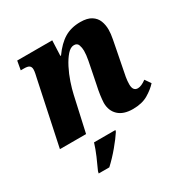

<svg xmlns="http://www.w3.org/2000/svg" viewBox="-175 -687 1011 1049"><g transform="rotate(-30 330.5 -162.5)"><path d="M487 10Q428 10 396.5 -19.5Q365 -49 365 -99Q366 -120 369.5 -146Q373 -172 381 -208L397 -288Q401 -307 407.5 -341Q414 -375 414 -400Q414 -418 408 -436Q402 -454 381 -454Q359 -454 338 -430Q317 -406 298 -369Q279 -332 265.5 -292Q252 -252 245 -220L196 0H31L115 -397Q118 -410 121 -424.5Q124 -439 124 -450Q124 -465 115 -472.5Q106 -480 82 -480H61L71 -536H292L288 -440H292Q331 -495 373.5 -520.5Q416 -546 474 -546Q518 -546 543 -530Q568 -514 578 -488.5Q588 -463 588 -433Q588 -407 581.5 -374.5Q575 -342 570 -315L550 -213Q544 -185 540 -161.5Q536 -138 536 -117Q536 -75 567 -75Q589 -75 620 -98L645 -62Q622 -36 583.5 -13Q545 10 487 10ZM151 208Q167 174 183.5 135.5Q200 97 211 61H346L343 71Q323 102 287.5 144.5Q252 187 215 221H148Z"/></g></svg>

Font: Noto Serif SemiCondensed ExtraBold
Style: Italic
Weight: 800
Width: 4
Italic angle: -12°
Designer: Monotype Design Team
Foundry: Monotype Imaging Inc.
Version: Version 2.014; ttfautohint (v1.8.4.7-5d5b)